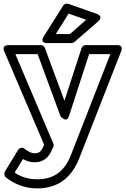

<svg xmlns="http://www.w3.org/2000/svg" viewBox="-98 -813 698 1060"><path d="M-74.2 -528.8Q-75.2 -530.3 -76.2 -532.7Q-77.1 -535.2 -77.9 -541Q-78.6 -546.9 -77.1 -551.5Q-75.7 -556.2 -69.1 -560.1Q-62.5 -564 -50.8 -564H127Q143.6 -564 149.9 -547.9L257.8 -256.8L352.1 -546.9Q354 -554.7 361.1 -559.3Q368.2 -564 376 -564H547.9Q547.9 -563.5 550 -564Q552.2 -564.5 555.2 -563.7Q558.1 -563 561.8 -562.3Q565.4 -561.5 568.1 -558.8Q570.8 -556.2 572.8 -552.7Q574.7 -549.3 574.2 -543.5Q573.7 -537.6 570.8 -529.8L337.9 64.9Q272 227.1 106.9 227.1Q12.7 227.1 -64.9 167Q-72.3 161.1 -73.7 151.1Q-75.2 141.1 -70.8 133.8L1 16.1Q3.9 10.7 9 7.1Q14.2 3.4 22 2.4Q29.8 1.5 38.1 8.8Q69.3 33.2 92.8 33.2Q109.4 33.2 119.6 26.6Q129.9 20 137.2 3.9L146 -13.2ZM-17.1 140.1Q37.6 176.8 106.9 176.8Q174.3 176.8 219.2 145.5Q264.2 114.3 292 46.9L511.2 -514.2H394L283.2 -172.9Q279.3 -160.6 272.9 -156Q266.6 -151.4 260.3 -153.6Q253.9 -155.8 248.3 -159.7Q242.7 -163.6 239.3 -168L235.8 -171.9L109.9 -514.2H-13.2L195.8 -22Q200.7 -12.2 195.8 -1L183.1 25.9Q154.3 83 92.8 83Q60.1 83 28.8 64.9ZM144 -612.8 250 -780.8Q254.4 -788.1 262.9 -791.5Q271.5 -794.9 278.8 -792L435.1 -736.8Q437 -736.3 439.7 -735.4Q442.4 -734.4 447.8 -730.5Q453.1 -726.6 455.6 -722.2Q458 -717.8 455.3 -710.2Q452.6 -702.6 442.9 -693.8L313 -581.1Q305.7 -575.2 296.9 -575.2H165Q165 -575.7 160.4 -575.2Q155.8 -574.7 150.1 -576.7Q144.5 -578.6 140.1 -581.8Q135.7 -585 136.2 -593Q136.7 -601.1 144 -612.8ZM210 -625H288.1L377.9 -704.1L280.8 -737.8Z"/></svg>

Font: Trueno Bold Outline
Style: Regular
Weight: 700
Width: 6
Designer: Julieta Ulanovsky
Foundry: Julieta Ulanovsky
Version: Version 3.001b | FøM Fix